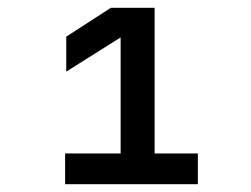

<svg xmlns="http://www.w3.org/2000/svg" viewBox="-20 -850 639 488"><path d="M145.5 -381.8V-460H286.6V-754.9L148.4 -668V-756.8L261.7 -830.1H373V-460H482.9V-381.8Z"/></svg>

Font: UDEV Gothic 35
Style: Bold
Weight: 700
Version: v2.1.0; ttfautohint (v1.8.4.7-5d5b-dirty) -l 6 -r 45 -G 200 